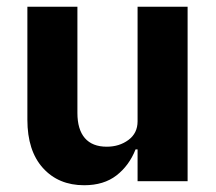

<svg xmlns="http://www.w3.org/2000/svg" viewBox="-20 -536 640 568"><path d="M387 -94H381Q362 -46 324.5 -17Q287 12 229 12Q153 12 107 -39Q61 -90 61 -182V-516H209V-202Q209 -153 231 -127.5Q253 -102 296 -102Q333 -102 360 -122Q387 -142 387 -177V-516H535V0H387Z"/></svg>

Font: iA Writer Duo V
Style: Regular
Weight: 400
Designer: Mike Abbink, Paul van der Laan, Pieter van Rosmalen, Oliver Reichenstein
Foundry: Information Architects Inc.
Version: Version 2.000